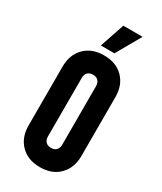

<svg xmlns="http://www.w3.org/2000/svg" viewBox="-243 -1064 980 1164"><g transform="rotate(30 247.0 -482.0)"><path d="M247 16Q162.5 16 112.2 -35Q62 -86 62 -169V-581Q62 -664.5 112.2 -715.2Q162.5 -766 247 -766Q332 -766 382 -715.2Q432 -664.5 432 -581V-169Q432 -86 382 -35Q332 16 247 16ZM247 -119Q271 -119 284 -132.8Q297 -146.5 297 -169V-581Q297 -603.5 284 -617.2Q271 -631 247 -631Q223 -631 210 -617.2Q197 -603.5 197 -581V-169Q197 -146.5 210 -132.8Q223 -119 247 -119ZM199 -808 257 -980H392L294 -808Z"/></g></svg>

Font: Mohave Light
Style: Bold
Weight: 700
Version: Version 2.003